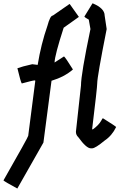

<svg xmlns="http://www.w3.org/2000/svg" viewBox="-20 -878 691 1110"><path d="M381.3 -854.5H383.3L436 -780.3L348.1 -717.8Q296.9 -559.6 295.4 -516.6L350.1 -551.8Q357.9 -546.4 400.9 -477.5V-475.6Q352.1 -433.6 277.8 -411.1L231 -53.7L80.1 211.9Q6.3 171.9 0 165Q143.1 -85.9 143.1 -92.8L184.1 -411.1L182.1 -413.1H180.2Q169.9 -413.1 106 -395.5Q100.1 -401.9 80.6 -483.4Q106 -493.2 166.5 -506.8L197.8 -502.9Q217.3 -623 254.4 -729.5Q270 -788.1 285.6 -788.1ZM516.6 -858.4Q585 -829.6 585 -788.1L596.7 -710Q542 -434.6 542 -395.5Q542 -372.1 512.7 -131.8L514.6 -129.9H516.6Q550.8 -154.3 565.4 -180.7Q572.3 -194.3 575.2 -194.3Q650.9 -147 651.4 -143.6Q627.4 -93.8 585 -65.4Q530.8 -20.5 512.7 -20.5H504.9Q479 -20.5 432.6 -85Q418.9 -97.7 418.9 -116.2L448.2 -383.8Q448.2 -448.2 502.9 -710L493.2 -764.6Q471.7 -775.9 467.8 -782.2L514.6 -858.4Z"/></svg>

Font: ww_drahtTSB
Style: Regular
Weight: 400
Designer: Dr. Wolfgang Wiebecke
Version: Version 1.06 May 21, 2010, initial release